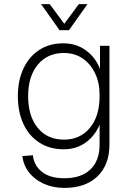

<svg xmlns="http://www.w3.org/2000/svg" viewBox="-20 -753 640 935"><path d="M294 162Q238 162 193.5 142Q149 122 121.5 87Q94 52 89 7L140 3Q146 54 185 84.5Q224 115 294 115Q375 115 420 72.5Q465 30 465 -49V-146Q443 -92 397.5 -59Q352 -26 290 -26Q223 -26 172.5 -58Q122 -90 94.5 -148.5Q67 -207 67 -285Q67 -362 94.5 -420Q122 -478 171.5 -510Q221 -542 288 -542Q353 -542 400 -506.5Q447 -471 467 -417V-530H513V-49Q513 50 454.5 106Q396 162 294 162ZM291 -73Q370 -73 417.5 -130Q465 -187 465 -285Q466 -347 444 -394Q422 -441 383 -468Q344 -495 291 -495Q211 -495 164 -438Q117 -381 117 -285Q117 -187 164 -130Q211 -73 291 -73ZM180 -733H222L293 -637L364 -733H406L316 -606H270Z"/></svg>

Font: Geist Mono UltraLight
Style: Regular
Weight: 200
Monospace: yes
Designer: Basement.studio, Andrés Briganti, Mateo Zaragoza
Foundry: Basement.studio, Vercel, Andrés Briganti, Guido Ferreyra, Mateo Zaragoza
Version: Version 1.400; ttfautohint (v1.8.4.7-5d5b)